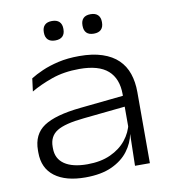

<svg xmlns="http://www.w3.org/2000/svg" viewBox="-77 -728 725 807"><g transform="rotate(-10 285.5 -324.0)"><path d="M436.5 0 439.5 -135 437 -147.5V-283L437.5 -305Q437.5 -372 398.2 -406.8Q359 -441.5 276.5 -441.5Q210.5 -441.5 158.2 -423Q106 -404.5 68 -382L75 -437Q95.5 -450 125.5 -463.2Q155.5 -476.5 195.5 -485.8Q235.5 -495 285 -495Q342.5 -495 383.5 -481.2Q424.5 -467.5 450.2 -442.5Q476 -417.5 488 -382.2Q500 -347 500 -303.5V0ZM223.5 12Q139.5 12 92.8 -23.2Q46 -58.5 46 -125V-134.5Q46 -203 95.2 -235.8Q144.5 -268.5 252 -279.5L446.5 -299.5L449 -253.5L259 -234Q177.5 -226 143.5 -204.8Q109.5 -183.5 109.5 -139V-132Q109.5 -87.5 143.8 -64.2Q178 -41 241 -41Q298 -41 339.8 -60Q381.5 -79 407 -110.8Q432.5 -142.5 440.5 -181.5L452.5 -135.5H439.5Q432.5 -97.5 407.2 -63.8Q382 -30 336.8 -9Q291.5 12 223.5 12ZM198 -577Q177.5 -577 167 -587.5Q156.5 -598 156.5 -617.5V-620Q156.5 -639 167 -649.5Q177.5 -660 198 -660Q219 -660 229.5 -649.5Q240 -639 240 -620V-617.5Q240 -598 229.5 -587.5Q219 -577 198 -577ZM363 -577Q342 -577 331.8 -587.5Q321.5 -598 321.5 -617.5V-620Q321.5 -639 331.8 -649.5Q342 -660 363 -660Q383.5 -660 394 -649.5Q404.5 -639 404.5 -620V-617.5Q404.5 -598 394 -587.5Q383.5 -577 363 -577Z"/></g></svg>

Font: Anek Gujarati SemiExpanded Light
Style: Regular
Weight: 300
Width: 6
Designer: Mrunmayee Ghaisas (Gujarati), Yesha Goshar (Latin)
Foundry: Ek Type
Version: Version 1.003